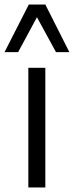

<svg xmlns="http://www.w3.org/2000/svg" viewBox="-22 -827 326 847"><path d="M0 0ZM103 -528H178V0H103ZM225 -597 141 -751 58 -597H-2L105 -807H178L284 -597Z"/></svg>

Font: Martel Sans Light
Style: Regular
Weight: 300
Designer: Dan Reynolds and Mathieu Réguer
Foundry: Dan Reynolds and Mathieu Réguer
Version: Version 1.002; ttfautohint (v1.1) -l 5 -r 5 -G 72 -x 0 -D la